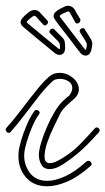

<svg xmlns="http://www.w3.org/2000/svg" viewBox="-30 -647 369 672"><path d="M265 -453Q256 -455 250 -464Q246 -468 234.5 -483.5Q223 -499 208 -518.5Q193 -538 180 -554.5Q167 -571 162 -579Q156 -588 158 -595Q161 -608 192 -622Q204 -629 215 -626Q226 -623 233 -611Q235 -606 240 -598Q245 -590 251 -580Q252 -577 251 -574Q250 -568 243.5 -565.5Q237 -563 234 -568Q229 -576 215 -602Q213 -606 210 -607Q207 -607 200 -604Q184 -597 181 -594Q178 -591 179 -589Q184 -583 196.5 -566.5Q209 -550 223.5 -531Q238 -512 250 -496.5Q262 -481 265 -477Q268 -473 269.5 -472.5Q271 -472 272 -478Q274 -486 274 -491Q274 -496 269 -504L250 -534Q248 -537 249 -540Q250 -546 257 -548Q264 -550 267 -544L287 -512Q293 -502 293 -494Q293 -486 290 -474Q284 -449 265 -453ZM178 -455Q169 -455 161 -462Q157 -465 142 -477.5Q127 -490 108 -505.5Q89 -521 73 -534.5Q57 -548 50 -554Q42 -562 42 -569Q42 -582 69 -603Q80 -612 91 -612Q103 -612 112 -601Q115 -597 122 -590Q129 -583 136 -575Q138 -573 138 -569Q138 -564 132.5 -560Q127 -556 122 -560Q116 -567 96 -589Q93 -592 90 -592Q88 -592 81 -587Q68 -577 65.5 -573.5Q63 -570 64 -568Q70 -563 86 -549.5Q102 -536 120.5 -521Q139 -506 154 -493.5Q169 -481 173 -478Q177 -475 178.5 -475Q180 -475 180 -481Q180 -489 179 -493.5Q178 -498 171 -505L146 -530Q143 -533 143 -536Q143 -542 149.5 -545.5Q156 -549 160 -544L187 -517Q195 -509 196.5 -501Q198 -493 198 -481Q198 -455 178 -455ZM144 -55Q124 -55 115 -70.5Q106 -86 106 -105Q106 -120 113.5 -146Q121 -172 133.5 -201Q146 -230 161.5 -256Q177 -282 194 -297Q203 -306 213 -313Q223 -327 223 -339Q223 -354 209.5 -362.5Q196 -371 180 -371Q163 -371 154 -363Q140 -350 124.5 -332.5Q109 -315 92 -292Q74 -269 54 -242.5Q34 -216 8 -186Q5 -182 0 -182Q-5 -182 -8.5 -188Q-12 -194 -8 -199Q18 -228 38.5 -255Q59 -282 76 -304Q94 -327 109.5 -345.5Q125 -364 141 -378Q156 -392 178 -392Q204 -392 225 -374.5Q246 -357 246 -334Q246 -314 225 -297L220 -293Q210 -284 199.5 -274Q189 -264 182 -252Q171 -229 157.5 -201.5Q144 -174 135 -147Q126 -120 126 -99Q126 -76 144 -76Q157 -76 174.5 -85.5Q192 -95 208 -106.5Q224 -118 232 -125Q254 -144 302 -198Q305 -201 309 -201Q314 -201 317.5 -195.5Q321 -190 316 -184Q285 -149 258 -124Q231 -99 192 -73Q177 -63 165 -59Q153 -55 144 -55ZM135 5Q86 5 58.5 -29Q31 -63 35 -113Q36 -128 44 -155.5Q52 -183 64.5 -211.5Q77 -240 90 -258Q93 -262 98 -262Q103 -262 107 -257Q111 -252 106 -246Q94 -230 82.5 -203Q71 -176 63.5 -150Q56 -124 55 -111Q52 -74 73 -44Q94 -14 136 -14Q162 -14 197 -29.5Q232 -45 273 -82Q275 -84 279 -84Q286 -84 289.5 -77.5Q293 -71 287 -66Q244 -28 205.5 -11.5Q167 5 135 5ZM178 -455Q169 -455 161 -462Q157 -465 142 -477.5Q127 -490 108 -505.5Q89 -521 73 -534.5Q57 -548 50 -554Q42 -562 42 -569Q42 -582 69 -603Q80 -612 91 -612Q103 -612 112 -601Q115 -597 122 -590Q129 -583 136 -575Q138 -573 138 -569Q138 -564 132.5 -560Q127 -556 122 -560Q116 -567 96 -589Q93 -592 90 -592Q88 -592 81 -587Q68 -577 65.5 -573.5Q63 -570 64 -568Q70 -563 86 -549.5Q102 -536 120.5 -521Q139 -506 154 -493.5Q169 -481 173 -478Q177 -475 178.5 -475Q180 -475 180 -481Q180 -489 179 -493.5Q178 -498 171 -505L146 -530Q143 -533 143 -536Q143 -542 149.5 -545.5Q156 -549 160 -544L187 -517Q195 -509 196.5 -501Q198 -493 198 -481Q198 -455 178 -455Z"/></svg>

Font: Neonderthaw
Style: Regular
Weight: 400
Designer: Robert E. Leuschke
Foundry: Robert E. Leuschke
Version: Version 1.010; ttfautohint (v1.8.3)